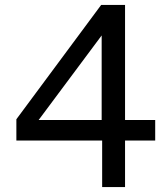

<svg xmlns="http://www.w3.org/2000/svg" viewBox="-20 -760 682 780"><path d="M488 -740V-272.5H610.5V-189H488V0H395V-189H46.5V-275.5L391 -740ZM393 -272.5V-616L137 -272.5Z"/></svg>

Font: 1883 Sans
Style: Regular
Weight: 400
Designer: 1883 Sans project is a fork of Public Sans.
Version: Version 1.009